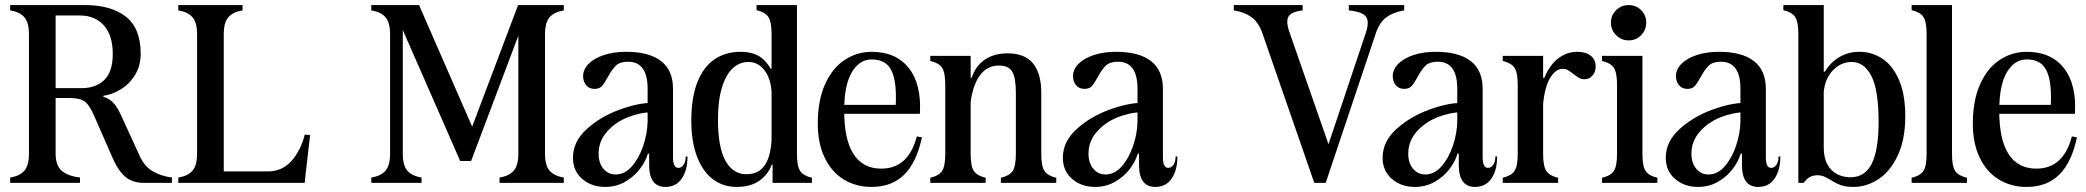

<svg xmlns="http://www.w3.org/2000/svg" viewBox="-20 -720 8214 756"><path d="M20 0V-21Q58 -27 76 -48Q94 -69 94 -115V-585Q94 -631 76 -652Q58 -673 20 -679V-700H108H315Q418 -700 476 -654Q534 -608 534 -509Q534 -461 511.5 -424.5Q489 -388 454.5 -367.5Q420 -347 387 -343V-339Q410 -332 426 -315.5Q442 -299 458 -263L531 -104Q550 -64 581.5 -45.5Q613 -27 657 -21V0H564H546Q503 0 474.5 -23Q446 -46 423 -99L352 -261Q333 -306 314 -320Q295 -334 256 -334H187L199 -346V-115Q199 -69 222.5 -48Q246 -27 295 -21V0H181H108ZM185 -373H302Q358 -373 391 -405.5Q424 -438 424 -507Q424 -581 389 -620Q354 -659 295 -659H199V-359Z M682 0V-21Q720 -27 738 -48Q756 -69 756 -115V-585Q756 -631 738 -652Q720 -673 682 -679V-700H770H847H935V-679Q897 -673 879 -652Q861 -631 861 -585V0H770ZM801 -45H1034Q1091 -45 1127.5 -86Q1164 -127 1180 -190L1201 -188L1183 -31L1180 0H801Z M1442 0V-21Q1480 -27 1498 -48Q1516 -69 1516 -115V-585Q1516 -631 1498 -652Q1480 -673 1442 -679V-700H1530H1630L1855 -185L1825 -184L2020 -700H2112H2200V-679Q2162 -673 2144 -652Q2126 -631 2126 -585V-115Q2126 -69 2144 -48Q2162 -27 2200 -21V0H2112H2035H1947V-21Q1985 -27 2003 -48Q2021 -69 2021 -115V-670L2054 -667L1835 -86H1792L1548 -643L1566 -647V-115Q1566 -69 1584 -48Q1602 -27 1640 -21V0H1552H1530Z M2536 -70V-123L2530 -175V-370Q2530 -477 2453 -477Q2421 -477 2405 -461.5Q2389 -446 2373 -416Q2360 -392 2350 -381Q2340 -370 2321 -370Q2300 -370 2288 -384.5Q2276 -399 2276 -420Q2276 -447 2298 -469Q2320 -491 2358.5 -503.5Q2397 -516 2446 -516Q2536 -516 2583 -479.5Q2630 -443 2630 -370V-100Q2630 -59 2651 -59Q2663 -59 2671.5 -71Q2680 -83 2680 -104H2687Q2687 -50 2664.5 -17Q2642 16 2600 16Q2536 16 2536 -70ZM2236 -99Q2236 -162 2289.5 -211Q2343 -260 2417.5 -287.5Q2492 -315 2548 -315L2549 -278Q2502 -278 2452.5 -258.5Q2403 -239 2370 -201.5Q2337 -164 2337 -115Q2337 -78 2356 -55.5Q2375 -33 2404 -33Q2440 -33 2468 -65Q2496 -97 2512.5 -145.5Q2529 -194 2530 -242H2546V-115H2531Q2522 -84 2499 -54Q2476 -24 2441 -4Q2406 16 2363 16Q2309 16 2272.5 -15.5Q2236 -47 2236 -99Z M2702 -245Q2702 -336 2726 -396.5Q2750 -457 2793.5 -486.5Q2837 -516 2896 -516Q2938 -516 2966.5 -500Q2995 -484 3015 -449H3044V-358H3018Q3015 -411 2990 -443.5Q2965 -476 2927 -476Q2892 -476 2865 -451Q2838 -426 2822.5 -375Q2807 -324 2807 -249Q2807 -140 2836.5 -87Q2866 -34 2919 -34Q2966 -34 2990 -67.5Q3014 -101 3018 -168H3025V-72H3019Q3004 -32 2969.5 -8Q2935 16 2880 16Q2828 16 2788 -13.5Q2748 -43 2725 -102Q2702 -161 2702 -245ZM3022 -91 3018 -120V-586Q3018 -634 3005.5 -653Q2993 -672 2959 -680V-700H3032H3118V-114Q3118 -66 3130.5 -47Q3143 -28 3177 -20V0H3104H3022Z M3200 -233Q3200 -325 3229 -389Q3258 -453 3306.5 -484.5Q3355 -516 3412 -516Q3508 -516 3558.5 -452Q3609 -388 3602 -272H3272V-307H3531L3506 -287Q3511 -362 3502 -405.5Q3493 -449 3471 -467.5Q3449 -486 3412 -486Q3364 -486 3334 -435.5Q3304 -385 3304 -284Q3304 -170 3341 -113Q3378 -56 3450 -56Q3557 -56 3590 -183L3610 -179Q3589 -80 3540 -32Q3491 16 3412 16Q3350 16 3302 -13.5Q3254 -43 3227 -99.5Q3200 -156 3200 -233Z M3643 0V-20Q3677 -28 3689.5 -47Q3702 -66 3702 -114V-386Q3702 -434 3689.5 -453Q3677 -472 3643 -480V-500H3716H3802V-114Q3802 -66 3814.5 -47Q3827 -28 3861 -20V0H3788H3716ZM3921 0V-20Q3955 -28 3967.5 -47Q3980 -66 3980 -114V-353Q3980 -414 3965.5 -438Q3951 -462 3913 -462Q3867 -462 3838.5 -423.5Q3810 -385 3801 -312H3780V-414H3806Q3821 -460 3857.5 -485Q3894 -510 3947 -510Q4015 -510 4047.5 -470.5Q4080 -431 4080 -354V-114Q4080 -66 4092.5 -47Q4105 -28 4139 -20V0H4066H3994Z M4465 -70V-123L4459 -175V-370Q4459 -477 4382 -477Q4350 -477 4334 -461.5Q4318 -446 4302 -416Q4289 -392 4279 -381Q4269 -370 4250 -370Q4229 -370 4217 -384.5Q4205 -399 4205 -420Q4205 -447 4227 -469Q4249 -491 4287.5 -503.5Q4326 -516 4375 -516Q4465 -516 4512 -479.5Q4559 -443 4559 -370V-100Q4559 -59 4580 -59Q4592 -59 4600.5 -71Q4609 -83 4609 -104H4616Q4616 -50 4593.5 -17Q4571 16 4529 16Q4465 16 4465 -70ZM4165 -99Q4165 -162 4218.5 -211Q4272 -260 4346.5 -287.5Q4421 -315 4477 -315L4478 -278Q4431 -278 4381.5 -258.5Q4332 -239 4299 -201.5Q4266 -164 4266 -115Q4266 -78 4285 -55.5Q4304 -33 4333 -33Q4369 -33 4397 -65Q4425 -97 4441.5 -145.5Q4458 -194 4459 -242H4475V-115H4460Q4451 -84 4428 -54Q4405 -24 4370 -4Q4335 16 4292 16Q4238 16 4201.5 -15.5Q4165 -47 4165 -99Z M4838 -679V-700H4926H5003H5109V-679Q5065 -674 5053.5 -655Q5042 -636 5058 -591L5225 -112L5188 0H5155L4950 -591Q4935 -633 4907 -653Q4879 -673 4838 -679ZM5291 -679V-700H5415H5421H5509V-679Q5469 -673 5441 -653.5Q5413 -634 5398 -591L5200 0H5160L5358 -591Q5373 -636 5358 -655Q5343 -674 5291 -679Z M5724 -70V-123L5718 -175V-370Q5718 -477 5641 -477Q5609 -477 5593 -461.5Q5577 -446 5561 -416Q5548 -392 5538 -381Q5528 -370 5509 -370Q5488 -370 5476 -384.5Q5464 -399 5464 -420Q5464 -447 5486 -469Q5508 -491 5546.5 -503.5Q5585 -516 5634 -516Q5724 -516 5771 -479.5Q5818 -443 5818 -370V-100Q5818 -59 5839 -59Q5851 -59 5859.5 -71Q5868 -83 5868 -104H5875Q5875 -50 5852.5 -17Q5830 16 5788 16Q5724 16 5724 -70ZM5424 -99Q5424 -162 5477.5 -211Q5531 -260 5605.5 -287.5Q5680 -315 5736 -315L5737 -278Q5690 -278 5640.5 -258.5Q5591 -239 5558 -201.5Q5525 -164 5525 -115Q5525 -78 5544 -55.5Q5563 -33 5592 -33Q5628 -33 5656 -65Q5684 -97 5700.5 -145.5Q5717 -194 5718 -242H5734V-115H5719Q5710 -84 5687 -54Q5664 -24 5629 -4Q5594 16 5551 16Q5497 16 5460.5 -15.5Q5424 -47 5424 -99Z M6034 -414H6061Q6082 -465 6116 -490.5Q6150 -516 6191 -516Q6224 -516 6243.5 -500.5Q6263 -485 6263 -458Q6263 -437 6250.5 -422.5Q6238 -408 6219 -408Q6207 -408 6198 -413Q6189 -418 6175 -429Q6161 -440 6152.5 -444.5Q6144 -449 6133 -449Q6106 -449 6084.5 -414.5Q6063 -380 6056 -311H6034ZM5897 0V-20Q5931 -28 5943.5 -47Q5956 -66 5956 -114V-386Q5956 -434 5943.5 -453Q5931 -472 5897 -480V-500H5970H6056V-114Q6056 -66 6068.5 -47Q6081 -28 6115 -20V0H6042H5970Z M6288 0V-20Q6322 -28 6334.5 -47Q6347 -66 6347 -114V-386Q6347 -434 6334.5 -453Q6322 -472 6288 -480V-500H6361H6447V-114Q6447 -66 6459.5 -47Q6472 -28 6506 -20V0H6433H6361ZM6323 -631Q6323 -660 6343.5 -680Q6364 -700 6393 -700Q6422 -700 6442 -680Q6462 -660 6462 -631Q6462 -602 6442 -581.5Q6422 -561 6393 -561Q6364 -561 6343.5 -581.5Q6323 -602 6323 -631Z M6839 -70V-123L6833 -175V-370Q6833 -477 6756 -477Q6724 -477 6708 -461.5Q6692 -446 6676 -416Q6663 -392 6653 -381Q6643 -370 6624 -370Q6603 -370 6591 -384.5Q6579 -399 6579 -420Q6579 -447 6601 -469Q6623 -491 6661.5 -503.5Q6700 -516 6749 -516Q6839 -516 6886 -479.5Q6933 -443 6933 -370V-100Q6933 -59 6954 -59Q6966 -59 6974.5 -71Q6983 -83 6983 -104H6990Q6990 -50 6967.5 -17Q6945 16 6903 16Q6839 16 6839 -70ZM6539 -99Q6539 -162 6592.5 -211Q6646 -260 6720.5 -287.5Q6795 -315 6851 -315L6852 -278Q6805 -278 6755.5 -258.5Q6706 -239 6673 -201.5Q6640 -164 6640 -115Q6640 -78 6659 -55.5Q6678 -33 6707 -33Q6743 -33 6771 -65Q6799 -97 6815.5 -145.5Q6832 -194 6833 -242H6849V-115H6834Q6825 -84 6802 -54Q6779 -24 6744 -4Q6709 16 6666 16Q6612 16 6575.5 -15.5Q6539 -47 6539 -99Z M7187 -12Q7170 -22 7160 -26Q7150 -30 7137 -30Q7118 -30 7105.5 -22.5Q7093 -15 7082 0H7061V-586Q7061 -634 7048.5 -653Q7036 -672 7002 -680V-700H7075H7161V-139Q7161 -99 7175.5 -72.5Q7190 -46 7214 -34Q7238 -22 7266 -22Q7324 -22 7350.5 -76.5Q7377 -131 7377 -241Q7377 -366 7348.5 -421Q7320 -476 7271 -476Q7229 -476 7197.5 -443.5Q7166 -411 7161 -358H7139V-438H7166Q7185 -472 7220.5 -494Q7256 -516 7302 -516Q7350 -516 7391 -489.5Q7432 -463 7457 -406Q7482 -349 7482 -262Q7482 -171 7452.5 -108Q7423 -45 7376.5 -14.5Q7330 16 7277 16Q7247 16 7227 8.5Q7207 1 7187 -12Z M7507 0V-20Q7541 -28 7553.5 -47Q7566 -66 7566 -114V-586Q7566 -634 7553.5 -653Q7541 -672 7507 -680V-700H7580H7666V-114Q7666 -66 7678.5 -47Q7691 -28 7725 -20V0H7652H7580Z M7748 -233Q7748 -325 7777 -389Q7806 -453 7854.5 -484.5Q7903 -516 7960 -516Q8056 -516 8106.5 -452Q8157 -388 8150 -272H7820V-307H8079L8054 -287Q8059 -362 8050 -405.5Q8041 -449 8019 -467.5Q7997 -486 7960 -486Q7912 -486 7882 -435.5Q7852 -385 7852 -284Q7852 -170 7889 -113Q7926 -56 7998 -56Q8105 -56 8138 -183L8158 -179Q8137 -80 8088 -32Q8039 16 7960 16Q7898 16 7850 -13.5Q7802 -43 7775 -99.5Q7748 -156 7748 -233Z"/></svg>

Font: RL Madena Variable
Style: Regular
Weight: 400
Designer: I Kadek Wantara Putra
Foundry: Roughlines ID
Version: Version 1.000;Glyphs 3.1.2 (3151)